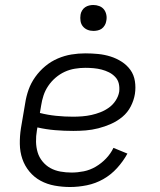

<svg xmlns="http://www.w3.org/2000/svg" viewBox="-20 -742 640 770"><path d="M261 8Q230 8 199.5 2.5Q169 -3 143 -17Q117 -31 98 -54Q79 -77 69.5 -105Q60 -133 59.5 -164.5Q59 -196 64 -228L81 -328Q85 -355 94.5 -382Q104 -409 121.5 -433.5Q139 -458 162 -477Q185 -496 212 -507.5Q239 -519 266.5 -523.5Q294 -528 322 -528Q348 -528 373.5 -525.5Q399 -523 423 -515.5Q447 -508 468 -494.5Q489 -481 503 -461.5Q517 -442 521 -416.5Q525 -391 521 -365Q517 -340 504.5 -315.5Q492 -291 471 -273.5Q450 -256 425 -245Q400 -234 374.5 -227.5Q349 -221 324 -219Q299 -217 274 -217Q237 -217 201 -220Q165 -223 130 -231L128 -219Q124 -196 124.5 -173.5Q125 -151 131 -131Q137 -111 150.5 -94.5Q164 -78 182 -68Q200 -58 222 -54Q244 -50 267 -50Q291 -50 316 -55Q341 -60 364 -73.5Q387 -87 405.5 -106.5Q424 -126 435 -149L491 -126Q474 -95 449.5 -68Q425 -41 394 -23.5Q363 -6 328.5 1Q294 8 261 8ZM273 -274Q291 -274 310 -275.5Q329 -277 347 -281Q365 -285 383 -292Q401 -299 417 -310.5Q433 -322 444 -339Q455 -356 458 -374Q460 -391 456.5 -406.5Q453 -422 442 -433.5Q431 -445 417 -452Q403 -459 387.5 -463Q372 -467 355.5 -468.5Q339 -470 322 -470Q302 -470 280.5 -466.5Q259 -463 239.5 -454Q220 -445 203 -430.5Q186 -416 173.5 -397.5Q161 -379 154.5 -359Q148 -339 145 -319L140 -289Q171 -281 205 -277.5Q239 -274 273 -274ZM355 -618Q342 -618 331 -622.5Q320 -627 312.5 -636Q305 -645 303 -657.5Q301 -670 303 -683Q304 -691 309 -699.5Q314 -708 321.5 -713Q329 -718 337.5 -720Q346 -722 354 -722Q367 -722 378.5 -717.5Q390 -713 397 -704Q404 -695 406.5 -682.5Q409 -670 406 -657Q405 -649 400 -640.5Q395 -632 388 -627Q381 -622 372 -620Q363 -618 355 -618Z"/></svg>

Font: Iosevka Light Extended
Style: Italic
Weight: 300
Width: 7
Italic angle: -9°
Monospace: yes
Designer: Belleve Invis
Foundry: Belleve Invis
Version: Version 32.5.0; ttfautohint (v1.8.4)